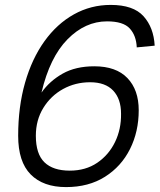

<svg xmlns="http://www.w3.org/2000/svg" viewBox="-20 -746 650 782"><path d="M249 16Q156 16 105 -35.5Q54 -87 54 -193Q54 -311 82 -409Q110 -507 161 -578Q212 -649 281 -687.5Q350 -726 431 -726Q523 -726 564.5 -680Q606 -634 610 -560L537 -553Q535 -601 508.5 -630Q482 -659 416 -659Q327 -659 255 -586Q183 -513 149 -369Q182 -416 235 -446Q288 -476 364 -476Q453 -476 499 -428Q545 -380 545 -297Q545 -210 509.5 -139Q474 -68 407.5 -26Q341 16 249 16ZM264 -51Q329 -51 376 -83Q423 -115 448.5 -167.5Q474 -220 473 -283Q473 -343 441 -377Q409 -411 347 -411Q287 -411 237 -383.5Q187 -356 156.5 -306.5Q126 -257 126 -193Q126 -119 161 -85Q196 -51 264 -51Z"/></svg>

Font: Geist Mono Light
Style: Italic
Weight: 300
Italic angle: -12°
Monospace: yes
Designer: Basement.studio, Andrés Briganti, Mateo Zaragoza
Foundry: Basement.studio, Vercel, Andrés Briganti, Guido Ferreyra, Mateo Zaragoza
Version: Version 1.500; ttfautohint (v1.8.4.7-5d5b)